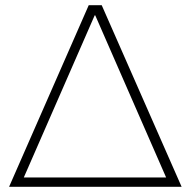

<svg xmlns="http://www.w3.org/2000/svg" viewBox="-20 -720 735 740"><path d="M15 0 322 -700H372L680 0H636L347 -661H345L56 0ZM47 0V-36H654V0Z"/></svg>

Font: REM Thin
Style: Regular
Weight: 250
Designer: Octavio Pardo
Foundry: Ashler Design
Version: Version 1.005;gftools[0.9.28]